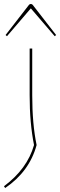

<svg xmlns="http://www.w3.org/2000/svg" viewBox="-28 -714 302 965"><path d="M121 -235V-470H134V-235Q134 -91 156 15Q120 148 -2 231L-8 222Q109 135 143 15Q121 -95 121 -235ZM136 -690 254 -538 247 -532 127 -672 7 -532 0 -538 118 -690Q122 -694 127 -694Q132 -694 136 -690Z"/></svg>

Font: Almendra Display
Style: Regular
Weight: 400
Designer: Ana Sanfelippo
Foundry: Ana Sanfelippo
Version: Version 1.004